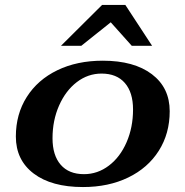

<svg xmlns="http://www.w3.org/2000/svg" viewBox="-20 -745 748 775"><path d="M44 -194Q44 -284 88 -353.5Q132 -423 211.5 -461.5Q291 -500 395 -500Q521 -500 593 -445.5Q665 -391 665 -296Q665 -206 621 -136.5Q577 -67 497.5 -28.5Q418 10 315 10Q188 10 116 -44.5Q44 -99 44 -194ZM517 -303Q517 -372 484 -410Q451 -448 390 -448Q335 -448 290 -413.5Q245 -379 218.5 -319Q192 -259 192 -187Q192 -118 225 -80Q258 -42 319 -42Q374 -42 419.5 -76.5Q465 -111 491 -171Q517 -231 517 -303ZM392 -725H486L594 -560H512L427 -655L308 -560H226Z"/></svg>

Font: Fahkwang
Style: Bold Italic
Weight: 700
Italic angle: -10°
Designer: Suppakit Chalermlarp | Katatrad Co.,Ltd.
Foundry: Cadson Demak Co.,Ltd.
Version: Version 1.000; ttfautohint (v1.6)